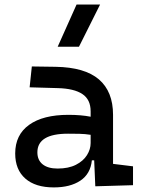

<svg xmlns="http://www.w3.org/2000/svg" viewBox="-20 -815 626 845"><path d="M399.4 4.9 394.5 -109.4H384.3Q378.4 -49.8 333.7 -20Q289.1 9.8 216.8 9.8Q135.7 9.8 91.3 -29.3Q46.9 -68.4 46.9 -139.6Q46.9 -221.7 108.2 -265.6Q169.4 -309.6 281.2 -309.6Q336.9 -309.6 378.9 -301.3V-325.2Q378.9 -377 342.5 -401.1Q306.2 -425.3 234.4 -427.2L110.4 -430.7L120.1 -522.5L224.6 -521Q353 -519 415.3 -465.6Q477.5 -412.1 477.5 -309.6V-93.8L565.4 -83V0ZM378.9 -221.7Q354 -225.6 329.3 -226.1Q304.7 -226.6 279.3 -226.6Q144.5 -226.6 144.5 -144.5Q144.5 -110.4 167.7 -91.8Q190.9 -73.2 233.4 -73.2Q281.7 -73.2 314.2 -89.8Q346.7 -106.4 362.8 -132.3Q378.9 -158.2 378.9 -185.5ZM233.9 -609.4 316.9 -794.9H420.4L327.6 -609.4Z"/></svg>

Font: Cascadia Code NF
Style: Regular
Weight: 400
Monospace: yes
Designer: Aaron Bell
Foundry: Saja Typeworks
Version: Version 2404.023; ttfautohint (v1.8.4)